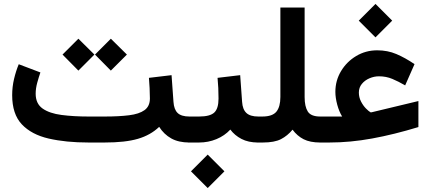

<svg xmlns="http://www.w3.org/2000/svg" viewBox="-20 -720 2175 970"><path d="M540 -524.4 621.1 -444.3 540 -363.3 460 -444.3ZM376 -524.4 457 -444.3 376 -363.3 295.9 -444.3ZM732.4 -326.7 846.7 -340.3 856.4 -205.6Q858.9 -167 877.4 -149.2Q896 -131.3 937.5 -131.3H948.7V0H937.5Q881.8 0 845 -20.8Q808.1 -41.5 784.2 -79.1Q740.2 -37.1 676.5 -18.6Q612.8 0 508.8 0H427.2Q313 0 226.1 -20Q139.2 -40 90.3 -91.8Q41.5 -143.6 41.5 -239.3Q41.5 -281.2 51 -321.3Q60.5 -361.3 74.7 -395.5L184.1 -354Q176.3 -331.5 168.2 -302.5Q160.2 -273.4 160.2 -246.6Q160.2 -196.3 195.3 -171.6Q230.5 -147 291 -139.2Q351.6 -131.3 427.2 -131.3H508.8Q581.1 -131.3 632.1 -137.7Q683.1 -144 710.2 -163.6Q737.3 -183.1 737.3 -222.7Q737.3 -247.1 735.8 -275.4Q734.4 -303.7 732.4 -326.7Z M928.7 -131.3H985.8Q1041 -131.3 1062.5 -151.4Q1084 -171.4 1084 -222.2Q1084 -249.5 1082.8 -275.4Q1081.5 -301.3 1079.1 -326.7L1193.4 -340.3L1203.1 -205.6Q1205.6 -167 1224.9 -149.2Q1244.1 -131.3 1285.2 -131.3H1295.4V0H1284.2Q1234.4 0 1200 -18.1Q1165.5 -36.1 1143.6 -65.4Q1114.7 -34.2 1073.5 -17.1Q1032.2 0 985.8 0H928.7ZM1029.3 61 1113.8 145.5 1029.3 230 944.8 145.5Z M1396.5 -230V-682.1H1519V-229.5Q1519 -182.1 1534.9 -156.7Q1550.8 -131.3 1597.7 -131.3H1613.3V0H1598.6Q1546.4 0 1513.9 -16.6Q1481.4 -33.2 1458 -64.9Q1432.6 -34.2 1399.7 -17.1Q1366.7 0 1308.1 0H1275.9V-131.3H1305.2Q1356.4 -131.3 1376.5 -156Q1396.5 -180.7 1396.5 -230Z M1877 -700.2 1961.4 -615.7 1877 -531.2 1792.5 -615.7ZM1708.5 -131.3Q1693.4 -155.8 1683.8 -190.9Q1674.3 -226.1 1674.3 -255.9Q1674.3 -313 1702.9 -360.6Q1731.4 -408.2 1779.5 -437Q1827.6 -465.8 1885.7 -465.8Q1938 -465.8 1982.4 -447Q2026.9 -428.2 2074.2 -396L2026.9 -288.6Q1993.7 -308.1 1962.2 -321.3Q1930.7 -334.5 1894.5 -334.5Q1870.1 -334.5 1846.7 -324.5Q1823.2 -314.5 1808.1 -296.1Q1793 -277.8 1793 -252.4Q1793 -228.5 1803.7 -207.5Q1814.5 -186.5 1828.6 -172.1Q1842.8 -157.7 1852.5 -152.3Q1855 -151.9 1861.8 -153.8L2093.8 -209.5V-78.1Q1970.7 -40.5 1860.1 -20.3Q1749.5 0 1643.6 0H1593.8V-131.3Z"/></svg>

Font: Vazirmatn UI FD
Style: Bold
Weight: 700
Designer: Saber Rastikerdar
Foundry: Saber Rastikerdar
Version: Version 33.003